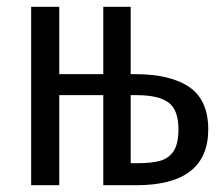

<svg xmlns="http://www.w3.org/2000/svg" viewBox="-20 -547 640 567"><path d="M366 -328H379Q484 -328 539.5 -289.5Q595 -251 595 -165Q595 0 382 0H285V-266H155V0H72V-527H155V-328H285V-527H366ZM366 -266V-65H385Q427 -65 452.5 -72Q478 -79 492.5 -100.5Q507 -122 507 -165Q507 -222 478 -244Q449 -266 383 -266Z"/></svg>

Font: Fira Mono
Style: Regular
Weight: 400
Designer: Carrois Corporate & Edenspiekermann AG
Foundry: Carrois Corporate GbR & Edenspiekermann AG
Version: Version 3.206